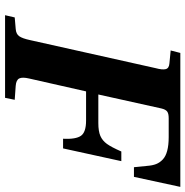

<svg xmlns="http://www.w3.org/2000/svg" viewBox="-7 -725 732 758"><g transform="rotate(90 359.0 -346.0)"><path d="M40 0 48.8 -38.1 94.2 -42Q114.3 -43.5 123 -55.9Q131.8 -68.4 138.2 -98.1L249 -594.2Q256.3 -621.1 252.9 -634.3Q249.5 -647.5 230 -648.9L179.2 -653.8L189 -691.9H717.8L678.2 -508.8H640.1L634.8 -562Q633.3 -582 627.7 -596.4Q622.1 -610.8 609.6 -622.6Q597.2 -634.3 575.2 -640.1Q553.2 -646 521 -646H446.8Q428.2 -646 420.2 -639.9Q412.1 -633.8 408.2 -617.2L353 -368.2H465.8Q498 -368.2 516.6 -376.2Q535.2 -384.3 548.1 -402.1Q561 -419.9 578.1 -459H616.2L565.9 -229H527.8Q530.3 -279.3 516.1 -299.6Q502 -319.8 456.1 -319.8H340.8L290 -95.2Q283.7 -68.4 289.6 -56.2Q295.4 -43.9 318.8 -42L374 -38.1L366.2 0Z"/></g></svg>

Font: Linguistics Pro
Style: Bold Italic
Weight: 700
Italic angle: -12°
Designer: Stefan Peev, Context Ltd
Foundry: Stefan Peev, Context Ltd
Version: Version 001.000